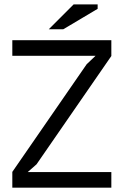

<svg xmlns="http://www.w3.org/2000/svg" viewBox="-20 -870 572 890"><path d="M37.1 0Q152.3 0 496.1 0Q496.1 -17.6 496.1 -72.3Q399.4 -72.3 108.4 -72.3Q118.2 -81.1 149.4 -108.4Q236.3 -233.4 496.1 -610.4Q496.1 -628.9 496.1 -683.6Q381.8 -683.6 37.1 -683.6Q37.1 -666 37.1 -611.3Q133.8 -611.3 422.9 -611.3Q413.1 -601.6 381.8 -572.3Q295.9 -447.3 37.1 -73.2Q37.1 -54.7 37.1 0ZM206.1 -734.4Q222.7 -734.4 273.4 -734.4Q313.5 -757.8 432.6 -829.1Q432.6 -834 432.6 -849.6Q405.3 -849.6 321.3 -849.6Q293 -821.3 206.1 -734.4Z"/></svg>

Font: Aptus Gothic JP
Style: Medium
Weight: 400
Designer: Fuminori Ogawa / Motoya
Version: Version 1